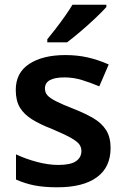

<svg xmlns="http://www.w3.org/2000/svg" viewBox="-20 -786 530 816"><path d="M450 -157Q450 -75 391.5 -32.5Q333 10 224 10Q167 10 126.5 2Q86 -6 48 -23V-130Q88 -111 136.5 -98Q185 -85 228 -85Q280 -85 303 -101Q326 -117 326 -144Q326 -160 317 -172.5Q308 -185 281.5 -200Q255 -215 203 -237Q151 -257 116.5 -278.5Q82 -300 64.5 -329Q47 -358 47 -404Q47 -477 104.5 -514.5Q162 -552 258 -552Q308 -552 352.5 -542Q397 -532 442 -512L402 -419Q364 -435 328 -446Q292 -457 254 -457Q171 -457 171 -410Q171 -393 181.5 -381Q192 -369 218.5 -355.5Q245 -342 294 -323Q342 -304 377 -283.5Q412 -263 431 -233Q450 -203 450 -157ZM432 -756Q416 -738 385.5 -709Q355 -680 322 -652Q289 -624 265 -606H181V-619Q196 -637 216 -663Q236 -689 255.5 -716.5Q275 -744 288 -766H432Z"/></svg>

Font: Noto Sans Tamil SemiBold
Style: Regular
Weight: 600
Designer: Jelle Bosma - Monotype Design Team
Foundry: Monotype Imaging Inc.
Version: Version 2.004; ttfautohint (v1.8.4.7-5d5b)